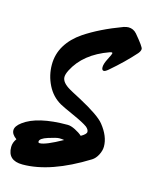

<svg xmlns="http://www.w3.org/2000/svg" viewBox="-136 -841 691 875"><g transform="rotate(15 209.5 -403.5)"><path d="M434 -666Q387 -613 324 -559Q310 -547 303 -547Q293 -547 293 -562.5Q293 -578 306.5 -604Q320 -630 320 -634Q320 -638 316.5 -638Q313 -638 307 -636Q192 -595 147 -507Q137 -487 137 -474Q137 -448 177 -425Q183 -421 231 -396Q328 -344 353 -312Q393 -262 393 -214Q393 -195 382.5 -174.5Q372 -154 356 -144Q187 -39 55 -39Q-15 -39 -15 -103Q-15 -124 -1 -143Q-25 -160 -25 -179.5Q-25 -199 2 -219Q66 -267 208 -267Q223 -267 244 -256.5Q265 -246 278 -234Q303 -248 303 -259Q303 -270 290 -281Q271 -295 219.5 -318Q168 -341 154 -349Q112 -373 89.5 -418Q67 -463 67 -513.5Q67 -564 92.5 -605.5Q118 -647 164 -678Q234 -725 339 -764Q353 -768 361 -768Q384 -768 400 -750Q444 -698 444 -688Q444 -678 434 -666ZM99 -159Q99 -153 106 -153Q133 -153 210 -196Q200 -198 187 -198Q174 -198 136.5 -186Q99 -174 99 -159Z"/></g></svg>

Font: Ma Shan Zheng
Style: Regular
Weight: 400
Designer: ZhongQi
Foundry: ZhongQi
Version: Version 2.001